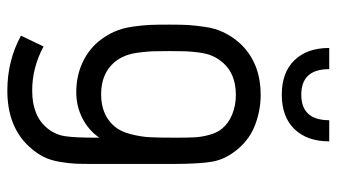

<svg xmlns="http://www.w3.org/2000/svg" viewBox="-212 -494 895 510"><g transform="rotate(90 235.0 -238.5)"><path d="M106.9 -666H163.1Q163.1 -591.8 231 -591.8Q298.8 -591.8 298.8 -666H355Q355 -607.4 322.5 -573.7Q290 -540 231 -540Q171.9 -540 139.4 -573.7Q106.9 -607.4 106.9 -666ZM231.9 -418Q176.8 -418 147 -384.8Q135.3 -371.6 128.4 -356.4Q121.6 -341.3 118.9 -319.6Q116.2 -297.9 115.7 -283.9Q115.2 -270 115.2 -241.2Q115.2 -213.4 115.7 -198.5Q116.2 -183.6 118.9 -161.6Q121.6 -139.6 127.9 -123.8Q134.3 -107.9 145 -95.2Q175.3 -60.1 230 -60.1Q284.7 -60.1 314.9 -95.2Q329.1 -111.8 335.9 -138.9Q342.8 -166 344 -189.2Q345.2 -212.4 345.2 -258.8Q345.2 -292 344.2 -309.6Q343.3 -327.1 337.6 -347.9Q332 -368.7 320.8 -381.8Q306.6 -398.9 283 -408.4Q259.3 -418 231.9 -418ZM231.9 -483.9Q271.5 -483.9 309.8 -469.7Q348.1 -455.6 375 -423.8Q402.3 -391.6 408.7 -356.4Q415 -321.3 415 -249V-44.9Q415 -10.7 414.3 6.8Q413.6 24.4 409.4 49.6Q405.3 74.7 395.5 93.8Q385.7 112.8 369.1 130.9Q315.9 189 220.2 189Q140.6 189 74.2 152.8L103 92.8Q158.7 123 220.2 123Q288.1 123 320.8 82Q337.4 61.5 341.3 35.4Q345.2 9.3 345.2 -44.9V-55.2Q325.2 -26.4 293.5 -10.3Q261.7 5.9 225.1 5.9Q182.1 5.9 147.2 -10Q112.3 -25.9 89.8 -53.2Q73.7 -72.8 64 -94.5Q54.2 -116.2 50.3 -143.8Q46.4 -171.4 45.7 -189.5Q44.9 -207.5 44.9 -241.2Q44.9 -272.5 45.9 -290.3Q46.9 -308.1 50.8 -335.4Q54.7 -362.8 65.2 -385Q75.7 -407.2 92.8 -426.8Q144 -483.9 231.9 -483.9Z"/></g></svg>

Font: Gidolinya
Style: Regular
Weight: 400
Version: Version 1.0.3